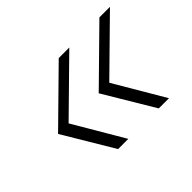

<svg xmlns="http://www.w3.org/2000/svg" viewBox="-96 -799 798 798"><g transform="rotate(-45 303.0 -400.0)"><path d="M451 -179 319 -400 544 -621H606L381 -400L511 -179ZM212 -179 80 -400 305 -621H367L142 -400L272 -179Z"/></g></svg>

Font: Victor Mono Thin
Style: Italic
Weight: 100
Italic angle: -12°
Monospace: yes
Designer: Rune Bjørnerås
Version: Version 1.561;gftools[0.9.30]